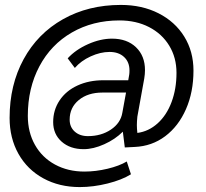

<svg xmlns="http://www.w3.org/2000/svg" viewBox="-20 -614 835 780"><path d="M19 -135Q19 -269 76 -373.5Q133 -478 236 -536Q339 -594 471 -594Q557 -594 624 -560Q691 -526 728.5 -465.5Q766 -405 766 -327Q766 -240 735.5 -170.5Q705 -101 651 -60.5Q597 -20 527 -17L487 -15L479 -79Q448 -48 403.5 -28Q359 -8 320 -8Q265 -8 230.5 -38.5Q196 -69 196 -118Q196 -167 222 -206Q248 -245 294.5 -266.5Q341 -288 400 -288H501L505 -311Q506 -317 506 -328Q506 -362 484 -382.5Q462 -403 425 -403Q388 -403 348.5 -385Q309 -367 284 -338L255 -377Q287 -412 337.5 -434.5Q388 -457 435 -457Q496 -457 532.5 -422Q569 -387 569 -329Q569 -313 566 -295L538 -140Q536 -120 536 -106Q536 -92 538 -74Q584 -80 620.5 -113Q657 -146 677 -199.5Q697 -253 697 -318Q697 -380 667.5 -428.5Q638 -477 585.5 -504Q533 -531 465 -531Q357 -531 272 -482Q187 -433 140 -344.5Q93 -256 93 -143Q93 -77 122 -25.5Q151 26 203.5 54.5Q256 83 323 83Q369 83 417 71.5Q465 60 495 42L512 94Q475 117 417 131.5Q359 146 304 146Q221 146 156 110.5Q91 75 55 11Q19 -53 19 -135ZM477 -156 492 -238H396Q337 -238 300 -207.5Q263 -177 263 -128Q263 -98 283.5 -79.5Q304 -61 337 -61Q391 -61 430.5 -87.5Q470 -114 477 -156Z"/></svg>

Font: Sarabun
Style: Italic
Weight: 400
Italic angle: -10°
Designer: Suppakit Chalermlarp | Katatrad Co.,Ltd.
Foundry: Cadson Demak Co.,Ltd.
Version: Version 1.000; ttfautohint (v1.6)